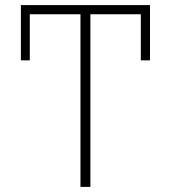

<svg xmlns="http://www.w3.org/2000/svg" viewBox="-20 -734 671 754"><path d="M296 0V-678H97V-497H62V-714H569V-497H533V-678H335V0Z"/></svg>

Font: Noto Sans ExtraLight
Style: Regular
Weight: 200
Designer: Monotype Design Team
Foundry: Monotype Imaging Inc.
Version: Version 2.007